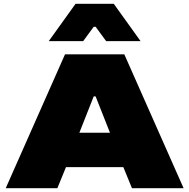

<svg xmlns="http://www.w3.org/2000/svg" viewBox="-20 -984 990 1004"><path d="M280 0H10L320 -700H630L940 0H670L625 -110H325ZM480 -480H470L395 -290H555ZM575 -964 715 -769H535L480 -844H470L415 -769H235L375 -964Z"/></svg>

Font: Imperial One
Style: Regular
Weight: 400
Designer: Jovanny Lemonad
Foundry: Jovanny Lemonad
Version: Version 1.000